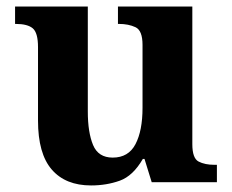

<svg xmlns="http://www.w3.org/2000/svg" viewBox="-20 -556 707 586"><path d="M258 10Q180 10 138 -38.5Q96 -87 96 -188V-412Q96 -456 80 -469.5Q64 -483 28 -483H26V-536H248V-216Q248 -152 264 -113.5Q280 -75 324 -75Q372 -75 393.5 -116Q415 -157 415 -227V-419Q415 -463 393.5 -473Q372 -483 343 -483H340V-536H567V-116Q567 -73 586 -63Q605 -53 634 -53H642V0H443L421 -71H416Q386 -19 345.5 -4.5Q305 10 258 10Z"/></svg>

Font: Noto Serif Khojki
Style: Regular
Weight: 400
Designer: Juan Bruce
Version: Version 2.002